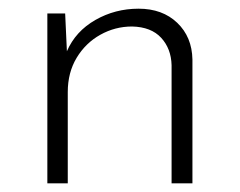

<svg xmlns="http://www.w3.org/2000/svg" viewBox="-20 -422 552 442"><path d="M130 -391 134 -304Q154 -350 199.5 -376Q245 -402 299 -402Q354 -402 388 -369.5Q422 -337 423 -285V0H375V-272Q374 -310 351 -335Q328 -360 284 -361Q245 -361 211 -342Q177 -323 156.5 -289Q136 -255 136 -210V0H89V-391Z"/></svg>

Font: Synthetic Light
Style: Regular
Weight: 300
Designer: Santiago Orozco
Foundry: Typemade
Version: Version 2.000; ttfautohint (v1.8.4.7-5d5b)